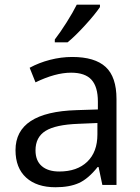

<svg xmlns="http://www.w3.org/2000/svg" viewBox="-20 -786 596 816"><path d="M415 0 398.9 -76.2H395Q355 -25.9 315.2 -8.1Q275.4 9.8 215.8 9.8Q136.2 9.8 91.1 -31.2Q45.9 -72.3 45.9 -147.9Q45.9 -310.1 305.2 -317.9L396 -320.8V-354Q396 -417 368.9 -447Q341.8 -477.1 282.2 -477.1Q215.3 -477.1 130.9 -436L106 -498Q145.5 -519.5 192.6 -531.7Q239.7 -543.9 287.1 -543.9Q382.8 -543.9 429 -501.5Q475.1 -459 475.1 -365.2V0ZM231.9 -57.1Q307.6 -57.1 350.8 -98.6Q394 -140.1 394 -214.8V-263.2L313 -259.8Q216.3 -256.3 173.6 -229.7Q130.9 -203.1 130.9 -147Q130.9 -103 157.5 -80.1Q184.1 -57.1 231.9 -57.1ZM212.9 -618.2Q236.3 -648.4 263.4 -691.4Q290.5 -734.4 306.2 -766.1H404.8V-755.9Q383.3 -724.1 340.8 -677.7Q298.3 -631.3 267.1 -606H212.9Z"/></svg>

Font: f0_52653 
Style: Regular
Weight: 400
Foundry: Ascender Corporation
Version: Version 1.10